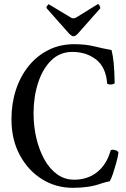

<svg xmlns="http://www.w3.org/2000/svg" viewBox="-20 -888 605 921"><path d="M330 13Q248 13 181.5 -28.5Q115 -70 75 -144Q35 -218 35 -316Q35 -392 56.5 -457.5Q78 -523 118 -572Q158 -621 213 -648.5Q268 -676 336 -676Q391 -676 433 -665.5Q475 -655 515 -648Q522 -621 525.5 -583.5Q529 -546 530 -492Q530 -486 521.5 -484Q513 -482 504 -483Q495 -484 494 -488Q488 -566 441 -602.5Q394 -639 327 -639Q267 -639 225.5 -598Q184 -557 162.5 -490Q141 -423 141 -345Q141 -282 154.5 -225Q168 -168 193 -123Q218 -78 254 -52Q290 -26 336 -26Q400 -26 445.5 -62Q491 -98 510 -164Q512 -171 524 -169.5Q536 -168 542 -164Q548 -160 548 -155Q545 -133 537.5 -106Q530 -79 522 -55Q514 -31 506 -18Q497 -17 488.5 -14.5Q480 -12 472 -10Q437 3 402 8Q367 13 330 13ZM332 -714Q325 -714 313 -725L205 -847Q200 -852 207 -861Q212 -869 215 -867L318 -805Q324 -800 332 -800Q340 -800 347 -805L449 -868Q453 -870 458 -860Q463 -850 460 -847L352 -725Q341 -714 332 -714Z"/></svg>

Font: Junicode Two Beta Condensed Medium
Style: Regular
Weight: 500
Width: 3
Designer: Peter S. Baker
Foundry: Briery Creek Software
Version: Version 1.053; ttfautohint (v1.8.4)